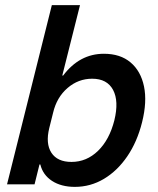

<svg xmlns="http://www.w3.org/2000/svg" viewBox="-20 -720 619 750"><path d="M272.5 10Q219.2 10 183.3 -13.3Q147.5 -36.7 137.5 -77.5H134.2L115 0H7.5L182.5 -700H292.5L223.3 -425H226.7Q290.8 -510 385.8 -510Q450 -510 490 -476.2Q530 -442.5 542.5 -382.5Q555 -322.5 535 -242.5Q515.8 -165.8 477.1 -109.2Q438.3 -52.5 385.8 -21.2Q333.3 10 272.5 10ZM259.2 -87.5Q318.3 -87.5 362.9 -130.8Q407.5 -174.2 426.7 -250Q445 -325 421.7 -368.8Q398.3 -412.5 340 -412.5Q285.8 -412.5 243.8 -376.2Q201.7 -340 187.5 -280L172.5 -220Q157.5 -159.2 180.8 -123.3Q204.2 -87.5 259.2 -87.5Z"/></svg>

Font: Funnel Sans Medium
Style: Italic
Weight: 500
Italic angle: -14.036°
Version: Version 1.000; Beta; Release 5; Build 24; ttfautohint (v1.8.